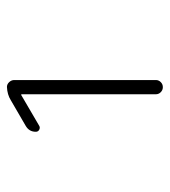

<svg xmlns="http://www.w3.org/2000/svg" viewBox="11 -781 478 540"><g transform="rotate(-90 250.0 -511.0)"><path d="M166 -639.6Q161.1 -636.7 155.3 -639.6Q149.4 -642.6 149.4 -649.4Q149.4 -668 166 -677.7L238.3 -719.7Q253.9 -729.5 275.4 -730.5Q283.2 -730.5 289.1 -724.1Q294.9 -717.8 294.9 -710V-311.5Q294.9 -303.7 289.1 -297.9Q283.2 -292 274.9 -292Q266.6 -292 260.7 -297.9Q254.9 -303.7 254.9 -311.5V-689.5L253.9 -690.4H252.9Z"/></g></svg>

Font: Rounded-X Mgen+ 1mn light
Style: Regular
Weight: 200
Designer: [Source Han Sans]
Ryoko NISHIZUKA  (kana & ideographs); Paul D. Hunt (Latin, Greek & Cyrillic); Wenlong ZHANG  (bopomofo
Version: Version 1.059.20150602